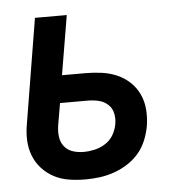

<svg xmlns="http://www.w3.org/2000/svg" viewBox="-44 -562 587 613"><g transform="rotate(-5 250.0 -256.0)"><path d="M206 8Q180 8 154 4Q128 0 106 -11.5Q84 -23 67 -41.5Q50 -60 41 -83.5Q32 -107 31 -133.5Q30 -160 35 -186L90 -520H192L160 -330H235Q262 -330 287.5 -326.5Q313 -323 336 -313Q359 -303 377 -286Q395 -269 405.5 -246.5Q416 -224 418 -198Q420 -172 416 -146Q412 -123 403 -100.5Q394 -78 378.5 -59.5Q363 -41 342 -27.5Q321 -14 298 -6Q275 2 252 5Q229 8 206 8ZM208 -80Q225 -80 243 -84Q261 -88 277.5 -98.5Q294 -109 303.5 -125.5Q313 -142 316 -160Q319 -177 315.5 -194Q312 -211 299.5 -222.5Q287 -234 270 -238Q253 -242 236 -242H146L134 -172Q131 -154 133 -136Q135 -118 145.5 -104.5Q156 -91 172.5 -85.5Q189 -80 208 -80Z"/></g></svg>

Font: Iosevka Curly Semibold
Style: Italic
Weight: 600
Italic angle: -9°
Monospace: yes
Designer: Belleve Invis
Foundry: Belleve Invis
Version: Version 22.1.2; ttfautohint (v1.8.4)